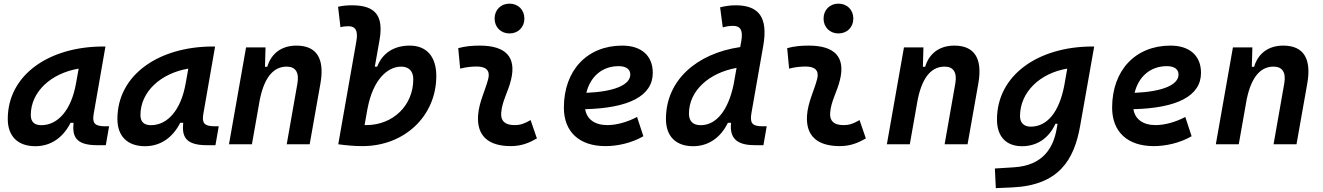

<svg xmlns="http://www.w3.org/2000/svg" viewBox="-20 -771 7071 1026"><path d="M168.9 10.3C250.5 10.3 316.9 -34.7 356.9 -114.7H373C366.2 -44.9 381.3 4.9 499.5 4.9H545.4L563 -96.2H541C485.8 -96.2 472.2 -113.3 480.5 -161.6L543.5 -522.5H532.2C241.2 -522.5 21.5 -370.1 21.5 -135.3C21.5 -43 75.2 10.3 168.9 10.3ZM200.7 -102.1C163.6 -102.1 144.5 -120.1 144.5 -156.2C144.5 -281.2 253.4 -379.4 400.4 -404.3L386.2 -325.7C361.3 -183.1 289.6 -102.1 200.7 -102.1Z M754.9 10.3C836.4 10.3 902.8 -34.7 942.9 -114.7H959C952.1 -44.9 967.3 4.9 1085.4 4.9H1131.3L1148.9 -96.2H1127C1071.8 -96.2 1058.1 -113.3 1066.4 -161.6L1129.4 -522.5H1118.2C827.1 -522.5 607.4 -370.1 607.4 -135.3C607.4 -43 661.1 10.3 754.9 10.3ZM786.6 -102.1C749.5 -102.1 730.5 -120.1 730.5 -156.2C730.5 -281.2 839.4 -379.4 986.3 -404.3L972.2 -325.7C947.3 -183.1 875.5 -102.1 786.6 -102.1Z M1203.6 0H1326.2L1368.2 -237.8C1395 -370.1 1449.2 -415 1512.2 -415C1559.1 -415 1579.6 -384.3 1569.3 -325.2L1512.2 0H1634.8L1692.4 -325.2C1715.8 -458.5 1671.9 -527.3 1564 -527.3C1485.4 -527.3 1429.7 -486.3 1408.2 -414.1H1396L1398.9 -517.6H1294.9Z M1917 9.8C2142.1 9.8 2311.5 -151.4 2311.5 -365.2C2311.5 -468.8 2259.3 -527.3 2169.4 -527.3C2085 -527.3 2022.9 -486.8 1995.6 -414.6H1982.9L2007.8 -555.2C2031.2 -686.5 1986.8 -742.7 1860.8 -742.7C1835.9 -742.7 1811 -740.7 1786.6 -734.9L1799.3 -625.5C1813.5 -629.4 1827.6 -630.9 1841.8 -630.9C1879.9 -630.9 1894.5 -606.4 1884.3 -550.3L1787.6 -0.5H1788.1V0C1831.5 5.9 1873.5 9.8 1917 9.8ZM1944.3 -193.4 1943.8 -189.5C1973.1 -347.7 2052.2 -415 2124 -415C2165 -415 2188.5 -390.6 2188.5 -347.7C2188.5 -208 2080.6 -102.5 1937 -102.5C1934.1 -102.5 1931.2 -102.5 1928.2 -102.5Z M2815.4 -129.4C2781.7 -109.9 2761.2 -102.5 2729 -102.5C2679.7 -102.5 2655.3 -124 2658.2 -166.5C2662.6 -231 2695.3 -278.8 2710.9 -345.2C2740.2 -465.3 2683.6 -527.3 2543.9 -527.3C2505.4 -527.3 2466.8 -524.4 2428.7 -513.7L2439 -404.3C2468.8 -412.1 2498.5 -415.5 2528.3 -415.5C2579.1 -415.5 2600.1 -392.6 2588.9 -349.1C2574.2 -290.5 2539.1 -224.1 2534.7 -153.3C2527.8 -46.4 2587.9 9.8 2710 9.8C2767.1 9.8 2809.1 -8.3 2849.1 -31.2ZM2702.6 -592.3C2749 -592.3 2782.2 -625.5 2782.2 -671.9C2782.2 -718.3 2749 -751.5 2702.6 -751.5C2656.7 -751.5 2623 -718.3 2623 -671.9C2623 -625.5 2656.7 -592.3 2702.6 -592.3Z M3225.6 -102.5C3158.2 -102.5 3115.7 -133.8 3106.9 -187.5C3339.8 -193.4 3468.3 -257.8 3468.3 -381.8C3468.3 -473.1 3407.7 -527.3 3305.2 -527.3C3117.7 -527.3 2993.2 -395 2993.2 -195.8C2993.2 -66.4 3075.7 9.8 3215.3 9.8C3280.3 9.8 3355.5 -6.8 3418 -43L3384.3 -146C3333 -118.7 3274.4 -102.5 3225.6 -102.5ZM3113.3 -274.9C3134.8 -362.8 3198.7 -417.5 3285.6 -417.5C3325.7 -417.5 3348.1 -400.9 3348.1 -373C3348.1 -316.9 3261.7 -281.2 3113.3 -274.9Z M3684.1 10.3C3765.6 10.3 3831.1 -35.6 3869.6 -114.7H3886.7C3875.5 -17.1 3937 4.9 4016.1 4.9H4059.6L4077.1 -96.2H4053.2C3994.6 -96.2 3986.8 -117.7 3996.1 -170.4L4058.6 -525.9C4085 -676.8 4036.6 -742.7 3911.1 -742.7C3883.3 -742.7 3855.5 -738.8 3828.1 -731.9L3842.3 -624.5C3862.3 -630.4 3879.9 -632.8 3897.9 -632.8C3937 -632.8 3951.2 -608.4 3941.4 -552.2L3935.5 -519.5C3703.1 -485.4 3538.6 -342.3 3538.6 -135.3C3538.6 -43 3591.3 10.3 3684.1 10.3ZM3899.9 -317.4C3870.6 -180.7 3807.6 -102.1 3724.6 -102.1C3683.1 -102.1 3661.6 -123 3661.6 -164.1C3661.6 -286.1 3769 -381.8 3916 -408.2Z M4573.2 -129.4C4539.6 -109.9 4519 -102.5 4486.8 -102.5C4437.5 -102.5 4413.1 -124 4416 -166.5C4420.4 -231 4453.1 -278.8 4468.8 -345.2C4498 -465.3 4441.4 -527.3 4301.8 -527.3C4263.2 -527.3 4224.6 -524.4 4186.5 -513.7L4196.8 -404.3C4226.6 -412.1 4256.3 -415.5 4286.1 -415.5C4336.9 -415.5 4357.9 -392.6 4346.7 -349.1C4332 -290.5 4296.9 -224.1 4292.5 -153.3C4285.6 -46.4 4345.7 9.8 4467.8 9.8C4524.9 9.8 4566.9 -8.3 4606.9 -31.2ZM4460.4 -592.3C4506.8 -592.3 4540 -625.5 4540 -671.9C4540 -718.3 4506.8 -751.5 4460.4 -751.5C4414.6 -751.5 4380.9 -718.3 4380.9 -671.9C4380.9 -625.5 4414.6 -592.3 4460.4 -592.3Z M4719.2 0H4841.8L4883.8 -237.8C4910.6 -370.1 4964.8 -415 5027.8 -415C5074.7 -415 5095.2 -384.3 5085 -325.2L5027.8 0H5150.4L5208 -325.2C5231.4 -458.5 5187.5 -527.3 5079.6 -527.3C5001 -527.3 4945.3 -486.3 4923.8 -414.1H4911.6L4914.6 -517.6H4810.5Z M5301.3 234.4 5389.2 230.5C5637.2 219.2 5719.7 85 5752 -98.1L5827.1 -522.5H5817.9C5527.3 -522.5 5307.6 -369.1 5307.6 -132.3C5307.6 -42 5356 10.3 5441.4 10.3C5522 10.3 5585 -32.7 5620.1 -109.9H5631.3L5626.5 -82.5C5609.4 17.6 5554.2 113.3 5398.9 123L5296.4 129.4ZM5683.1 -404.3 5667 -313C5639.6 -171.4 5575.7 -94.2 5487.8 -94.2C5451.7 -94.2 5430.7 -114.7 5430.7 -150.4C5430.7 -279.3 5538.1 -380.4 5683.1 -404.3Z M6155.3 -102.5C6087.9 -102.5 6045.4 -133.8 6036.6 -187.5C6269.5 -193.4 6397.9 -257.8 6397.9 -381.8C6397.9 -473.1 6337.4 -527.3 6234.9 -527.3C6047.4 -527.3 5922.9 -395 5922.9 -195.8C5922.9 -66.4 6005.4 9.8 6145 9.8C6210 9.8 6285.2 -6.8 6347.7 -43L6314 -146C6262.7 -118.7 6204.1 -102.5 6155.3 -102.5ZM6043 -274.9C6064.5 -362.8 6128.4 -417.5 6215.3 -417.5C6255.4 -417.5 6277.8 -400.9 6277.8 -373C6277.8 -316.9 6191.4 -281.2 6043 -274.9Z M6477.1 0H6599.6L6641.6 -237.8C6668.5 -370.1 6722.7 -415 6785.6 -415C6832.5 -415 6853 -384.3 6842.8 -325.2L6785.6 0H6908.2L6965.8 -325.2C6989.3 -458.5 6945.3 -527.3 6837.4 -527.3C6758.8 -527.3 6703.1 -486.3 6681.6 -414.1H6669.4L6672.4 -517.6H6568.4Z"/></svg>

Font: Cascadia Mono PL SemiBold
Style: Italic
Weight: 600
Italic angle: -10°
Monospace: yes
Designer: Aaron Bell
Foundry: Saja Typeworks
Version: Version 2404.023